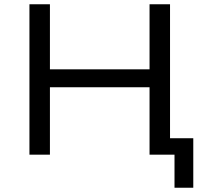

<svg xmlns="http://www.w3.org/2000/svg" viewBox="-20 -725 977 900"><path d="M798 155V0H682V-77H886V155ZM118 0V-705H214V-400H681V-705H777V0H681V-316H214V0Z"/></svg>

Font: Nunito Sans 7pt SemiExpanded
Style: Regular
Weight: 400
Width: 6
Designer: Vernon Adams
Foundry: Vernon Adams
Version: Version 3.101;gftools[0.9.27]